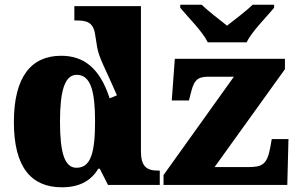

<svg xmlns="http://www.w3.org/2000/svg" viewBox="-20 -786 1257 816"><path d="M1028 -606C1049 -651 1114 -715 1145 -753V-766H1054C1033 -745 975 -700 945 -677C915 -700 858 -745 837 -766H746V-753C777 -715 842 -651 863 -606ZM243 10C321 10 368 -20 398 -69H404L439 0H659V-61H651C602 -61 579 -80 579 -143V-760H296V-699H304C348 -699 376 -692 384 -641L393 -585C400 -541 430 -490 477 -381L446 -368C403 -502 331 -549 240 -549C113 -549 39 -460 39 -267C39 -75 113 10 243 10ZM1201 0 1206 -195H1135L1128 -156C1115 -87 1093 -76 1037 -76H892L1191 -492V-536H723L710 -359H783L793 -398C807 -453 827 -460 870 -460H974L675 -42V0ZM305 -73C254 -73 235 -138 235 -269C235 -397 254 -468 306 -468C366 -468 384 -397 384 -270C384 -137 366 -73 305 -73Z"/></svg>

Font: UArctic Serif Black
Style: Regular
Weight: 900
Designer: Customization by Puisto advertising & original work Monotype Design Team
Foundry: Monotype Imaging Inc.
Version: Version 2.004